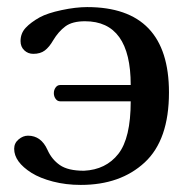

<svg xmlns="http://www.w3.org/2000/svg" viewBox="-20 -522 547 542"><path d="M132 -259Q132 -268 137 -275Q142 -282 150 -282H349Q349 -462 220 -462Q184 -462 164.5 -447.5Q145 -433 130 -408Q119 -389 106.5 -379.5Q94 -370 74 -370Q59 -370 48.5 -380Q38 -390 38 -406Q38 -428 52.5 -443.5Q67 -459 92 -473Q114 -485 154 -493.5Q194 -502 226 -502Q457 -502 457 -261Q457 -127 388.5 -63.5Q320 0 208 0Q166 0 129.5 -9.5Q93 -19 69 -34Q20 -65 20 -102Q20 -118 32.5 -128.5Q45 -139 59 -139Q96 -139 114 -99Q126 -72 149 -56Q172 -40 217 -40Q279 -43 314 -87.5Q349 -132 349 -236H150Q142 -236 137 -243Q132 -250 132 -259Z"/></svg>

Font: Marmelad for Arash.Academy
Style: Regular
Weight: 400
Designer: Manvel Shmavonyan
Foundry: Cyreal
Version: Version 1.110;Glyphs 3.2 (3202)